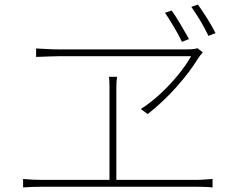

<svg xmlns="http://www.w3.org/2000/svg" viewBox="-20 -857 1040 840"><path d="M731 -811Q748 -787 769.5 -751Q791 -715 807 -686L776 -674Q762 -704 740.5 -740Q719 -776 702 -801ZM846 -837Q863 -813 885 -778.5Q907 -744 923 -712L892 -700Q877 -732 856 -767Q835 -802 817 -827ZM867 -628Q862 -621 857 -615.5Q852 -610 847 -602Q811 -543 752.5 -477Q694 -411 626 -358L596 -380Q640 -408 682 -447Q724 -486 759 -529Q794 -572 816 -611Q794 -611 747.5 -611Q701 -611 640.5 -611Q580 -611 515.5 -611Q451 -611 392.5 -611Q334 -611 291.5 -611Q249 -611 233 -611Q216 -611 193.5 -610Q171 -609 154.5 -608.5Q138 -608 138 -608V-645Q160 -644 184 -642.5Q208 -641 233 -641Q249 -641 291 -641Q333 -641 390 -641Q447 -641 509.5 -641Q572 -641 631 -641Q690 -641 735.5 -641Q781 -641 803 -641Q814 -641 826 -642.5Q838 -644 844 -646ZM81 -74Q102 -72 122 -71Q142 -70 161 -70H459V-477Q459 -488 458.5 -499Q458 -510 457 -521H492Q491 -510 490 -500.5Q489 -491 489 -477V-70H835Q855 -70 873 -71.5Q891 -73 910 -74V-37Q891 -39 869.5 -39.5Q848 -40 835 -40H161Q125 -40 81 -37Z"/></svg>

Font: Source Han Sans SC ExtraLight
Style: Regular
Weight: 250
Designer: Ryoko NISHIZUKA 西塚涼子 (kana, bopomofo & ideographs); Paul D. Hunt (Latin, Greek & Cyrillic); Sandoll Communications 산돌커뮤니
Foundry: Adobe
Version: Version 2.004;hotconv 1.0.118;makeotfexe 2.5.65603